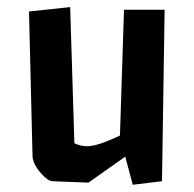

<svg xmlns="http://www.w3.org/2000/svg" viewBox="-20 -508 539 533"><path d="M125.5 -4.9Q112.3 -6.3 96.7 -23.9Q71.3 -50.8 70.3 -74.7L60.5 -476.1L174.8 -488.3L186.5 -110.4Q203.1 -102.1 222.7 -102.1Q251 -102.1 313 -131.8L324.2 -481H437L429.7 -4.9L348.6 4.9L327.6 -73.2L225.6 -1Z"/></svg>

Font: Passero One
Style: Regular
Weight: 400
Designer: Viktoriya Grabowska
Foundry: Viktoriya Grabowska
Version: Version 1.003